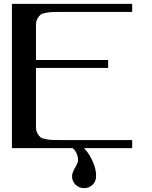

<svg xmlns="http://www.w3.org/2000/svg" viewBox="-20 -770 790 998"><path d="M667 -750V-708H292Q264.6 -708 251.5 -707.5Q238.3 -707 218.8 -703.6Q199.2 -700.2 190.4 -693.4Q181.6 -686.5 174.3 -672.9Q167 -659.2 167 -639.6V-458H542V-417H167V-110.4Q167 -90.8 174.3 -77.1Q181.6 -63.5 190.4 -56.6Q199.2 -49.8 218.8 -46.4Q238.3 -43 251.5 -42.5Q264.6 -42 292 -42H667V0H417Q436.5 21.5 441.4 31.2Q479.5 90.8 479.5 144.5Q479.5 173.8 460.9 190.9Q442.4 208 417 208Q392.6 208 373.5 190.9Q354.5 173.8 354.5 144.5Q354.5 128.9 370.1 102.1Q385.7 75.2 385.7 63.5Q385.7 40 374.5 20.5Q363.3 1 355.5 0H42V-750Z"/></svg>

Font: okolaks
Style: Bold
Weight: 600
Width: 8
Version: Version 000.6.0